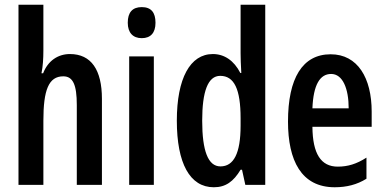

<svg xmlns="http://www.w3.org/2000/svg" viewBox="-20 -780 1623 810"><path d="M163 -760H58V0H163V-271C163 -400 185 -458 247 -458C288 -458 304 -422 304 -337V0H410V-363C410 -485 365 -552 275 -552C224 -552 182 -523 162 -471H155C161 -500 163 -533 163 -567Z M578 -750C539 -750 519 -728 519 -684C519 -642 541 -619 578 -619C616 -619 636 -642 636 -684C636 -727 618 -750 578 -750ZM629 -542H525V0H629Z M882 10C932 10 965 -14 995 -64H1001L1015 0H1099V-760H995V-555C995 -534 996 -508 998 -472H994C967 -525 926 -552 878 -552C782 -552 726 -449 726 -271C726 -91 781 10 882 10ZM910 -78C858 -78 833 -143 833 -271C833 -394 857 -460 909 -460C968 -460 995 -404 995 -281V-250C995 -133 966 -78 910 -78Z M1375 -551C1256 -551 1195 -450 1195 -267C1195 -103 1251 10 1392 10C1442 10 1486 -1 1526 -26V-115C1484 -88 1447 -77 1405 -77C1334 -77 1299 -131 1298 -245H1548V-309C1548 -451 1489 -551 1375 -551ZM1377 -468C1426 -468 1451 -406 1451 -323H1298C1302 -423 1330 -468 1377 -468Z"/></svg>

Font: Noto Sans Display Condensed Medium
Style: Regular
Weight: 500
Width: 3
Designer: Monotype Design Team
Foundry: Monotype Imaging Inc.
Version: Version 1.900